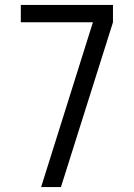

<svg xmlns="http://www.w3.org/2000/svg" viewBox="-20 -755 540 775"><path d="M146 0 355 -665H64V-735H436V-665L346 -380L226 0Z"/></svg>

Font: Iosevka SS04
Style: Regular
Weight: 400
Monospace: yes
Designer: Belleve Invis
Foundry: Belleve Invis
Version: Version 19.0.0; ttfautohint (v1.8.4)